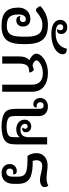

<svg xmlns="http://www.w3.org/2000/svg" viewBox="770 -1644 883 2462"><g transform="rotate(90 1211.0 -412.5)"><path d="M77 -205Q77 -255 97 -290Q117 -325 149.5 -343Q182 -361 220 -361Q269 -361 294.5 -335.5Q320 -310 320 -265Q320 -226 297 -203Q274 -180 240 -180Q215 -180 200 -194Q185 -208 185 -233Q208 -226 221 -226Q240 -226 251.5 -237Q263 -248 263 -267Q263 -303 226 -303Q197 -303 181 -278.5Q165 -254 165 -210Q165 -127 198 -93Q231 -59 309 -59Q364 -59 394 -78.5Q424 -98 437 -143Q450 -188 450 -267V-307Q450 -391 432 -436.5Q414 -482 381 -498.5Q348 -515 294 -515Q251 -515 211 -495Q171 -475 139 -446Q129 -438 122.5 -435Q116 -432 107 -432Q95 -432 82 -447.5Q69 -463 57 -487Q93 -527 157 -556.5Q221 -586 297 -586Q379 -586 433 -561.5Q487 -537 516 -475.5Q545 -414 545 -307V-267Q545 -168 522.5 -108Q500 -48 448.5 -19.5Q397 9 309 9Q187 9 132 -43.5Q77 -96 77 -205Z M234 -742Q234 -784 261 -809Q288 -834 328 -834Q367 -834 391.5 -812.5Q416 -791 416 -756Q416 -731 403 -717Q390 -703 370 -703Q357 -703 350 -708Q358 -715 362.5 -725.5Q367 -736 367 -746Q367 -763 357.5 -772.5Q348 -782 330 -782Q311 -782 301 -771.5Q291 -761 291 -743Q291 -714 322 -699.5Q353 -685 407 -685Q492 -685 542 -724Q592 -763 604 -829Q637 -829 656 -816.5Q675 -804 675 -777Q675 -736 641 -702.5Q607 -669 547.5 -649.5Q488 -630 413 -630Q328 -630 281 -660.5Q234 -691 234 -742Z M1156 -383V0H1065V-383Q1065 -451 1027 -486Q989 -521 917 -521Q873 -521 835.5 -507.5Q798 -494 776 -475Q754 -456 754 -441Q754 -422 776.5 -406Q799 -390 816 -390Q828 -390 848 -398Q864 -405 874 -405Q883 -405 896 -386Q909 -367 909 -355Q909 -346 902 -346Q841 -346 818 -316Q795 -286 795 -220V0H703V-220Q703 -305 751 -348Q719 -362 693.5 -386Q668 -410 668 -438Q668 -470 699.5 -505Q731 -540 788 -563Q845 -586 917 -586Q1023 -586 1089.5 -534Q1156 -482 1156 -383Z M1831 -576V-190Q1831 -132 1824.5 -102Q1818 -72 1799 -50Q1770 -18 1716.5 -4.5Q1663 9 1605 9Q1542 9 1487 -4.5Q1432 -18 1405 -50Q1388 -71 1381.5 -104Q1375 -137 1375 -187V-483Q1375 -504 1364.5 -517.5Q1354 -531 1333 -531Q1312 -531 1301 -519.5Q1290 -508 1290 -488Q1290 -467 1303 -454.5Q1316 -442 1336 -442H1359Q1359 -399 1316 -399Q1283 -399 1259.5 -423Q1236 -447 1236 -488Q1236 -530 1266.5 -558Q1297 -586 1345 -586Q1400 -586 1434 -555.5Q1468 -525 1468 -469L1467 -180Q1467 -106 1485 -88Q1517 -56 1605 -56Q1694 -56 1723 -88Q1734 -100 1736.5 -117.5Q1739 -135 1739 -169V-224Q1725 -205 1698.5 -192.5Q1672 -180 1636 -180Q1585 -180 1549.5 -209.5Q1514 -239 1514 -288Q1514 -325 1539.5 -348.5Q1565 -372 1600 -372Q1632 -372 1653.5 -353.5Q1675 -335 1675 -301Q1675 -279 1663 -267.5Q1651 -256 1632 -256Q1622 -256 1614 -264Q1630 -276 1630 -295Q1630 -309 1622.5 -317.5Q1615 -326 1602 -326Q1587 -326 1577.5 -317.5Q1568 -309 1568 -293Q1568 -265 1588.5 -249.5Q1609 -234 1645 -234Q1693 -234 1716 -260.5Q1739 -287 1739 -346V-576Z M2083 -95Q2083 -136 2108.5 -161.5Q2134 -187 2173 -187Q2216 -187 2216 -140Q2206 -141 2185 -141Q2164 -141 2152.5 -129Q2141 -117 2141 -96Q2141 -76 2153 -64Q2165 -52 2186 -52Q2216 -52 2230.5 -73.5Q2245 -95 2245 -141V-196Q2246 -249 2226.5 -275.5Q2207 -302 2164 -312Q2115 -324 2030 -324H1981Q1965 -340 1954 -372.5Q1943 -405 1943 -437Q1943 -504 1988 -543Q2033 -582 2098 -582Q2132 -582 2188 -574Q2238 -568 2259 -568Q2319 -568 2360 -591Q2367 -585 2372.5 -570.5Q2378 -556 2378 -540Q2378 -513 2350.5 -498.5Q2323 -484 2282 -484Q2249 -484 2196 -499Q2138 -513 2109 -513Q2072 -513 2053 -493.5Q2034 -474 2034 -439Q2034 -409 2044 -391Q2051 -391 2103 -390Q2155 -389 2211 -375Q2338 -346 2337 -202V-144Q2336 -71 2299 -31.5Q2262 8 2196 8Q2146 8 2114.5 -21Q2083 -50 2083 -95Z"/></g></svg>

Font: Krub Medium
Style: Regular
Weight: 500
Designer: Ekaluck Peanpanawate
Foundry: Cadson Demak Co.,Ltd.
Version: Version 1.000; ttfautohint (v1.6)